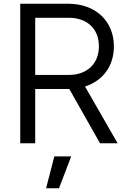

<svg xmlns="http://www.w3.org/2000/svg" viewBox="-20 -765 681 1025"><path d="M168 0V-290H350L514 0H608L434 -303C529 -334 588 -412 588 -517C588 -653 490 -745 344 -745H88V0ZM168 -670H348C444 -670 508 -612 508 -518C508 -424 444 -365 348 -365H168ZM295 240 360 70H270L226 240Z"/></svg>

Font: Plus Jakarta Sans
Style: Regular
Weight: 400
Designer: Gumpita Rahayu
Foundry: Tokotype
Version: Version 2.071;gftools[0.9.30]